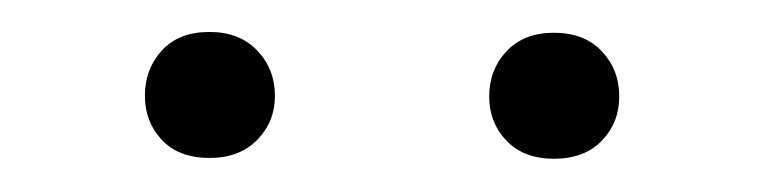

<svg xmlns="http://www.w3.org/2000/svg" viewBox="-20 -741 470 119"><path d="M69.8 -681.6Q69.8 -698.2 80.3 -709.7Q90.8 -721.2 109.9 -721.2Q128.4 -721.2 139.4 -709.7Q150.4 -698.2 150.4 -681.6Q150.4 -665.5 139.4 -654.3Q128.4 -643.1 109.9 -643.1Q90.8 -643.1 80.3 -654.3Q69.8 -665.5 69.8 -681.6ZM283.2 -681.2Q283.2 -697.8 293.9 -709.2Q304.7 -720.7 323.2 -720.7Q342.3 -720.7 353 -709.2Q363.8 -697.8 363.8 -681.2Q363.8 -665 353 -653.8Q342.3 -642.6 323.2 -642.6Q304.7 -642.6 293.9 -653.8Q283.2 -665 283.2 -681.2Z"/></svg>

Font: RobotoDraft Light
Style: Regular
Weight: 300
Version: Version 2.001151; 2014